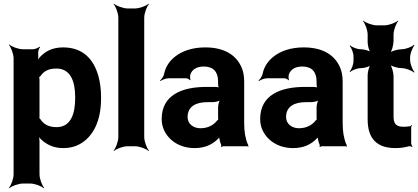

<svg xmlns="http://www.w3.org/2000/svg" viewBox="-20 -796 2276 1045"><path d="M188 -500V-503C186 -514 192 -533 198 -539L195 -542C189 -536 171 -528 159 -528H104C80 -528 43 -542 30 -554L28 -552C40 -539 54 -502 54 -478V153C54 177 40 214 28 227L30 229C43 217 80 203 104 203H145C169 203 206 217 219 229L221 227C209 214 195 177 195 153V-24C195 -37 193 -54 188 -62L185 -60C189 -52 202 -38 212 -30C240 -6 276 10 325 10C358 10 388 3 413 -11C489 -52 530 -141 530 -259V-270C530 -310 525 -347 516 -380C492 -469 435 -538 324 -538C271 -538 235 -521 207 -495C197 -486 184 -470 181 -461L184 -460C188 -469 189 -487 188 -500ZM288 -104C245 -104 217 -120 200 -147C199 -149 192 -155 191 -154L194 -151C195 -152 195 -165 195 -168V-360C195 -363 194 -377 193 -378L191 -375C192 -374 200 -382 202 -384C219 -409 245 -423 287 -423C366 -423 389 -349 389 -270V-259C389 -180 367 -104 288 -104Z M765 -50V-700C765 -724 779 -761 791 -774L789 -776C776 -764 739 -750 715 -750H674C650 -750 613 -764 600 -776L598 -774C610 -761 624 -724 624 -700V-50C624 -26 610 11 598 24L600 26C613 14 650 0 674 0H715C739 0 776 14 789 26L791 24C779 11 765 -26 765 -50Z M1309 -128V-352C1309 -383 1304 -410 1293 -433C1262 -501 1195 -538 1097 -538C1028 -538 972 -519 933 -488C906 -467 882 -436 874 -397C872 -382 860 -365 851 -358L854 -355C862 -362 884 -370 899 -370H992C1000 -370 1011 -364 1014 -359L1017 -361C1014 -366 1014 -383 1016 -390C1025 -419 1053 -434 1089 -434C1142 -434 1167 -404 1167 -353V-338C1167 -331 1169 -318 1173 -314L1176 -317C1172 -321 1159 -323 1152 -323H1104C970 -323 860 -279 860 -148C860 -125 865 -104 874 -85C901 -30 959 10 1040 10C1097 10 1138 -11 1166 -40C1170 -44 1176 -50 1177 -54L1173 -55C1172 -51 1174 -43 1175 -37C1177 -26 1180 -16 1184 -7C1185 -5 1184 1 1183 3L1186 5C1187 3 1191 0 1194 0H1326C1328 0 1330 2 1331 3L1333 1C1332 0 1330 -2 1330 -4C1330 -5 1332 -7 1332 -7L1329 -10C1315 -43 1309 -80 1309 -128ZM1001 -159C1001 -218 1048 -240 1109 -240H1138C1152 -240 1176 -246 1183 -253L1180 -256C1173 -249 1167 -225 1167 -211V-162C1167 -159 1167 -145 1169 -143L1172 -146C1170 -148 1162 -141 1160 -138C1142 -115 1111 -98 1071 -98C1032 -98 1001 -122 1001 -159Z M1845 -128V-352C1845 -383 1840 -410 1829 -433C1798 -501 1731 -538 1633 -538C1564 -538 1508 -519 1469 -488C1442 -467 1418 -436 1410 -397C1408 -382 1396 -365 1387 -358L1390 -355C1398 -362 1420 -370 1435 -370H1528C1536 -370 1547 -364 1550 -359L1553 -361C1550 -366 1550 -383 1552 -390C1561 -419 1589 -434 1625 -434C1678 -434 1703 -404 1703 -353V-338C1703 -331 1705 -318 1709 -314L1712 -317C1708 -321 1695 -323 1688 -323H1640C1506 -323 1396 -279 1396 -148C1396 -125 1401 -104 1410 -85C1437 -30 1495 10 1576 10C1633 10 1674 -11 1702 -40C1706 -44 1712 -50 1713 -54L1709 -55C1708 -51 1710 -43 1711 -37C1713 -26 1716 -16 1720 -7C1721 -5 1720 1 1719 3L1722 5C1723 3 1727 0 1730 0H1862C1864 0 1866 2 1867 3L1869 1C1868 0 1866 -2 1866 -4C1866 -5 1868 -7 1868 -7L1865 -10C1851 -43 1845 -80 1845 -128ZM1537 -159C1537 -218 1584 -240 1645 -240H1674C1688 -240 1712 -246 1719 -253L1716 -256C1709 -249 1703 -225 1703 -211V-162C1703 -159 1703 -145 1705 -143L1708 -146C1706 -148 1698 -141 1696 -138C1678 -115 1647 -98 1607 -98C1568 -98 1537 -122 1537 -159Z M2132 10C2161 10 2184 6 2206 0C2211 -1 2220 1 2223 4L2225 1C2222 -2 2218 -11 2218 -16V-104C2218 -107 2221 -110 2223 -112L2220 -115C2218 -113 2215 -109 2212 -109C2201 -107 2189 -106 2176 -106C2137 -106 2122 -122 2122 -161V-380C2122 -401 2112 -438 2101 -449L2098 -446C2109 -435 2146 -425 2167 -425C2188 -425 2222 -412 2233 -401L2236 -404C2225 -415 2212 -449 2212 -470V-483C2212 -504 2225 -538 2236 -549L2233 -552C2222 -541 2188 -528 2167 -528C2146 -528 2109 -518 2098 -507L2101 -504C2112 -515 2122 -552 2122 -573V-608C2122 -632 2136 -669 2148 -682L2146 -684C2133 -672 2096 -658 2072 -658H2031C2007 -658 1970 -672 1957 -684L1955 -682C1967 -669 1981 -632 1981 -608V-567C1981 -548 1989 -517 1999 -507L2002 -510C1992 -520 1961 -528 1943 -528C1924 -528 1896 -539 1886 -549L1883 -546C1893 -536 1904 -508 1904 -490V-464C1904 -445 1893 -417 1883 -407L1886 -404C1896 -414 1924 -425 1943 -425C1961 -425 1992 -433 2002 -443L1999 -446C1989 -436 1981 -405 1981 -387V-146C1981 -43 2030 10 2132 10Z"/></svg>

Font: Asimov
Style: Edge
Weight: 500
Designer: Google
Version: Version 2.000980: 2014